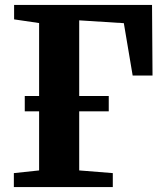

<svg xmlns="http://www.w3.org/2000/svg" viewBox="-20 -763 666 783"><path d="M36.5 0V-57L139.5 -68V-669L37.5 -684V-743H600L602 -455H521L485 -668.5L303 -680V-68L440 -57V0ZM81 -309V-371.5H423.5V-309Z"/></svg>

Font: Merriweather 36pt ExtraBold
Style: Regular
Weight: 800
Designer: Eben Sorkin
Foundry: Eben Sorkin
Version: Version 2.100